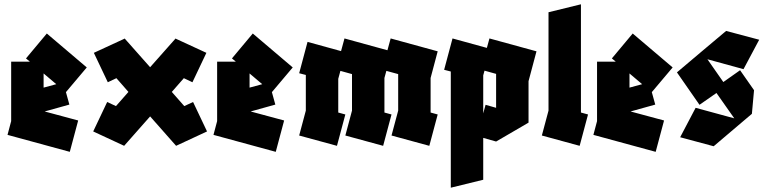

<svg xmlns="http://www.w3.org/2000/svg" viewBox="-20 -679 3560 894"><path d="M305 28 15 -51 32 -115V-392H119L101 -407L198 -523L384 -365L287 -250L303 -192L188 -160L344 -118ZM183 -337V-271L242 -287Z M558 0 556 -1 414 -67 479 -204 520 -185 578 -251 522 -315 482 -296 417 -433 560 -499 561 -500V-499V-500L562 -498L679 -366L796 -498L797 -500V-499V-500L798 -499L941 -433L876 -296L836 -315L780 -251L838 -185L879 -204L944 -67L802 -1L800 0L679 -137Z M1264 28 974 -51 991 -115V-392H1078L1060 -407L1157 -523L1343 -365L1246 -250L1262 -192L1147 -160L1303 -118ZM1142 -337V-271L1201 -287Z M1549 0 1373 -48 1404 -164V-330L1373 -338L1412 -484L1568 -441L1584 -500L1784 -445L1799 -500L2018 -440L1985 -316V-155L2018 -146L1979 0L1803 -48L1834 -164V-334L1779 -349L1770 -316V-155L1803 -146L1764 0L1588 -48L1619 -164V-334L1565 -349L1555 -312V-155L1588 -146Z M2079 195V-346L2048 -354L2087 -500L2247 -456L2259 -500L2478 -440L2441 -301V-108L2290 -20L2230 -37V158ZM2241 -191 2290 -177V-335L2236 -350L2230 -328V-151Z M2679 0 2503 -48 2534 -164V-622L2685 -659V-155L2718 -146Z M3033 28 2743 -51 2760 -115V-392H2847L2829 -407L2926 -523L3112 -365L3015 -250L3031 -192L2916 -160L3072 -118ZM2911 -337V-271L2970 -287Z M3303 2 3147 -40 3219 -177 3399 -128 3316 -246 3237 -191 3132 -342 3248 -440 3361 -535 3515 -494 3442 -357 3274 -403 3348 -297 3426 -352 3491 -259 3481 -149 3442 -116Z"/></svg>

Font: Blaka Ink
Style: Regular
Weight: 400
Designer: Mohamed Gaber
Foundry: Kief Type Foundry
Version: Version 1.003; ttfautohint (v1.8.4.7-5d5b)